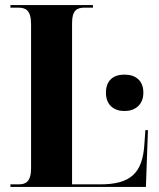

<svg xmlns="http://www.w3.org/2000/svg" viewBox="-20 -734 626 754"><path d="M21 0H553L561 -223H551L547 -168C540 -53 492 -10 373 -10H263V-643C263 -694 282 -704 313 -704H345V-714H21V-704H51C81 -704 102 -694 102 -639V-74C102 -20 81 -10 53 -10H21ZM469 -298C510 -298 543 -322 543 -370C543 -420 510 -441 469 -441C427 -441 396 -420 396 -370C396 -322 427 -298 469 -298Z"/></svg>

Font: Noto Serif Display Condensed ExtraBold
Style: Regular
Weight: 800
Width: 3
Designer: Monotype Design Team
Foundry: Monotype Imaging Inc.
Version: Version 2.009